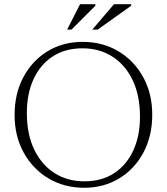

<svg xmlns="http://www.w3.org/2000/svg" viewBox="-20 -878 789 908"><path d="M371 -680Q465.5 -680 540 -635.5Q614.5 -591 657.2 -513.2Q700 -435.5 700 -335.5Q700 -235 658.5 -157Q617 -79 544.2 -34.5Q471.5 10 378 10Q283.5 10 209 -34.5Q134.5 -79 91.8 -156.8Q49 -234.5 49 -334.5Q49 -435 90.5 -513Q132 -591 204.8 -635.5Q277.5 -680 371 -680ZM378.5 -20.5Q461.5 -20.5 520.2 -59.2Q579 -98 610.5 -166.8Q642 -235.5 642 -326Q642 -427 607 -499.5Q572 -572 510.8 -610.8Q449.5 -649.5 370.5 -649.5Q287.5 -649.5 228.8 -610.8Q170 -572 138.5 -503.2Q107 -434.5 107 -344Q107 -243 142 -170.5Q177 -98 238.2 -59.2Q299.5 -20.5 378.5 -20.5ZM416.5 -738 519 -858H600.5V-851L442 -738ZM297.5 -738 358.5 -858H431V-851L318 -738Z"/></svg>

Font: Newsreader Text Light
Style: Regular
Weight: 300
Designer: Hugues Gentile
Foundry: Production Type
Version: Version 1.001